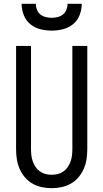

<svg xmlns="http://www.w3.org/2000/svg" viewBox="-20 -975 540 1003"><path d="M250 8Q224 8 198 2.5Q172 -3 149.5 -16Q127 -29 110 -49Q93 -69 82.5 -93Q72 -117 68 -143Q64 -169 64 -195V-735H142V-195Q142 -179 144 -162.5Q146 -146 151.5 -131Q157 -116 166 -102.5Q175 -89 188.5 -79.5Q202 -70 218 -66Q234 -62 250 -62Q266 -62 282 -66Q298 -70 311.5 -79.5Q325 -89 334 -102.5Q343 -116 348.5 -131Q354 -146 356 -162.5Q358 -179 358 -195V-735H436V-195Q436 -169 432 -143Q428 -117 417.5 -93Q407 -69 390 -49Q373 -29 350.5 -16Q328 -3 302 2.5Q276 8 250 8ZM250 -815Q220 -815 190.5 -822.5Q161 -830 138 -849Q115 -868 104 -896.5Q93 -925 93 -955H167Q167 -939 173 -924Q179 -909 191 -899.5Q203 -890 218.5 -886Q234 -882 250 -882Q266 -882 281.5 -886Q297 -890 309 -899.5Q321 -909 327 -924Q333 -939 333 -955H407Q407 -925 396 -896.5Q385 -868 362 -849Q339 -830 309.5 -822.5Q280 -815 250 -815Z"/></svg>

Font: Iosevka Term
Style: Regular
Weight: 400
Monospace: yes
Designer: Belleve Invis
Foundry: Belleve Invis
Version: Version 30.0.1